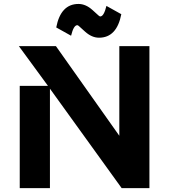

<svg xmlns="http://www.w3.org/2000/svg" viewBox="-20 -977 879 997"><path d="M532.7 -946.3 609.9 -903.3Q586.4 -781.2 494.1 -781.2Q456.5 -781.2 421.4 -813L390.1 -841.3Q384.8 -846.2 381.3 -846.2Q362.3 -846.2 349.1 -791.5L272 -834.5Q295.4 -956.5 387.7 -956.5Q425.3 -956.5 460.4 -924.8L491.7 -896.5Q497.1 -891.6 500.5 -891.6Q519.5 -891.6 532.7 -946.3ZM82.5 0V-531.2H229L78.1 -737.3H270.5L599.6 -272V-737.3H755.9V0H611.8L239.3 -516.6V0Z"/></svg>

Font: New Shape
Style: Bold
Weight: 700
Designer: Wojciech Kalinowski "wmk69" (wmk69@o2.pl)
Foundry: Wojciech Kalinowski "wmk69" (wmk69@o2.pl)
Version: Version 2.1.1; 2021-05-14